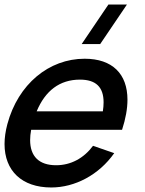

<svg xmlns="http://www.w3.org/2000/svg" viewBox="-26 -815 642 850"><path d="M536 -795H454L335.6 -620H417.6ZM111.9 -240.5H514.4C530.5 -289.8 538.3 -334.5 538.3 -373.6C538.3 -487.8 471.6 -555 348.7 -555C190.7 -555 54.1 -442.5 6.6 -265.5C-1.8 -234 -5.9 -204.5 -5.9 -177.2C-5.9 -59.7 69.9 15 201 15C305.5 15 411.9 -40.5 479.7 -137L385.9 -169.5C344.5 -114 287.4 -83.5 222.4 -83.5C146.3 -83.5 107.4 -123.3 107.4 -194.8C107.4 -208.9 108.9 -224.1 111.9 -240.5ZM327.9 -462.5C398.3 -462.5 432.6 -429.8 432.6 -362C432.6 -349.8 431.5 -336.5 429.3 -322H136.3C174.3 -413.5 238.4 -462.5 327.9 -462.5Z"/></svg>

Font: Manrope
Style: SemiBoldItalic
Weight: 600
Italic angle: -15°
Designer: Mikhail Sharanda
Foundry: Mikhail Sharanda
Version: Version 4.502;hotconv 1.0.109;makeotfexe 2.5.65596